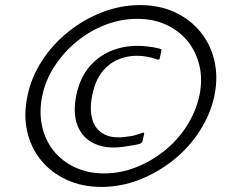

<svg xmlns="http://www.w3.org/2000/svg" viewBox="-20 -709 907 754"><path d="M88 -333Q103 -406 145 -470.5Q187 -535 248 -584Q309 -633 381.5 -661Q454 -689 530 -689Q606 -689 666.5 -661Q727 -633 767 -584Q807 -535 822 -470.5Q837 -406 822 -333Q806 -259 764 -194Q722 -129 660.5 -80Q599 -31 527 -3Q455 25 378 25Q302 25 241.5 -3Q181 -31 141 -80Q101 -129 86.5 -194Q72 -259 88 -333ZM146 -333Q133 -270 145 -214.5Q157 -159 190 -117.5Q223 -76 274 -52Q325 -28 389 -28Q453 -28 514 -52Q575 -76 626.5 -117.5Q678 -159 713.5 -214.5Q749 -270 763 -333Q776 -395 763.5 -450Q751 -505 717.5 -546.5Q684 -588 633.5 -611.5Q583 -635 519 -635Q455 -635 394 -611.5Q333 -588 282 -546.5Q231 -505 195 -450Q159 -395 146 -333ZM280 -337Q294 -402 329 -444.5Q364 -487 413.5 -508Q463 -529 519 -529Q538 -529 560.5 -526.5Q583 -524 603 -519Q608 -518 611.5 -516.5Q615 -515 614 -511L607 -479Q606 -472 593 -477Q576 -483 556.5 -486.5Q537 -490 518 -490Q476 -490 440 -473.5Q404 -457 379 -424Q354 -391 343 -339Q331 -284 342 -242.5Q353 -201 388.5 -182Q424 -163 483 -173Q497 -174 510.5 -178Q524 -182 533 -185Q542 -189 544.5 -188Q547 -187 546 -183L540 -156Q539 -151 536 -148.5Q533 -146 528 -144Q518 -141 502.5 -138.5Q487 -136 474 -134Q403 -122 354 -143.5Q305 -165 285 -214.5Q265 -264 280 -337Z"/></svg>

Font: Glory
Style: Italic
Weight: 400
Italic angle: -12°
Designer: Robert Leuschke
Foundry: Robert Leuschke
Version: Version 1.011